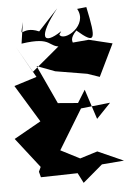

<svg xmlns="http://www.w3.org/2000/svg" viewBox="-93 -1029 776 1154"><g transform="rotate(-5 295.5 -451.5)"><path d="M478 -298 419 -479 372 -403 251 -413 143 -646 252 -605 443 -573 516 -548 610 -742 469 -776 295 -761 118 -613 27 -775 137 -581 0 -538 137 -313 -26 -221 115 -40 102 -12 111 22 333 17 364 78 483 -23 617 -34 462 -103 356 -70 241 -129C290 -209 338 -289 387 -369L564 -388ZM309 -842C190 -762 168 -819 297 -981L177 -852C68 -900 56 -796 84 -917L65 -788C261 -817 215 -750 308 -750C384 -750 416 -791 298 -670C464 -766 310 -745 400 -838C509 -744 515 -769 472 -973L416 -967C475 -864 321 -775 296 -822Z"/></g></svg>

Font: Asimov Silicon
Style: Regular
Weight: 400
Designer: Google
Version: Version 2.000980; 2014